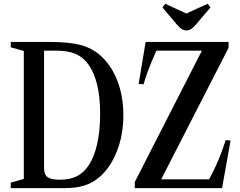

<svg xmlns="http://www.w3.org/2000/svg" viewBox="-20 -980 1252 1000"><path d="M36 0V-29L104 -48V-714.5L36 -733.5V-761.5H241Q339.5 -761.5 400 -745.5Q460.5 -729.5 504.5 -689.5Q560 -640 591.2 -559.5Q622.5 -479 622.5 -380Q622.5 -278 589.2 -193Q556 -108 499 -58.5Q462.5 -27 419 -13.5Q375.5 0 313.5 0ZM290.5 -44Q344 -44 379.8 -61.8Q415.5 -79.5 441.5 -118.5Q471.5 -163.5 486.5 -232Q501.5 -300.5 501.5 -387Q501.5 -559 440.5 -644Q413.5 -682 374.2 -699Q335 -716 275.5 -716H209.5V-103.5Q209.5 -71 227.5 -57.5Q245.5 -44 290.5 -44ZM682 0V-32L1031.5 -716H794.5Q744 -603.5 728 -541L702 -542.5L738.5 -761.5H1170.5V-731L819.5 -46H1069Q1088 -81 1102.2 -111.8Q1116.5 -142.5 1129.2 -175.8Q1142 -209 1155.5 -250.5L1181 -248L1136.5 0ZM951 -821.5Q936 -821.5 925.5 -829.2Q915 -837 902.5 -851L826 -941L840.5 -960.5L950.5 -909.5L1062 -960.5L1076 -941L999.5 -851Q985.5 -835.5 975 -828.5Q964.5 -821.5 951 -821.5Z"/></svg>

Font: Libre Caslon Condensed Medium
Style: Regular
Weight: 500
Designer: Pablo Impallari, Rodrigo Fuenzalida, Katja Schimmel, Ertekin Erdin
Foundry: Pablo Impallari, Rodrigo Fuenzalida
Version: Version 2.000; ttfautohint (v1.8.4.7-5d5b);gftools[0.9.33]